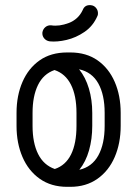

<svg xmlns="http://www.w3.org/2000/svg" viewBox="-20 -718 531 743"><path d="M44 -281Q44 -348 67 -401Q90 -454 133.5 -484.5Q177 -515 240 -515H252Q314 -515 357.5 -484.5Q401 -454 424 -401Q447 -348 447 -281V-231Q447 -164 424 -110.5Q401 -57 357 -26Q313 5 252 5H240Q178 5 134 -26Q90 -57 67 -110.5Q44 -164 44 -231ZM337 -231Q337 -180 324.5 -136Q312 -92 287 -61Q336 -72 360.5 -116.5Q385 -161 385 -231V-281Q385 -351 360.5 -395Q336 -439 286 -450Q311 -419 324 -375.5Q337 -332 337 -281ZM106 -281V-231Q106 -165 127.5 -122Q149 -79 192 -64Q234 -78 255 -120.5Q276 -163 276 -231V-281Q276 -348 254.5 -390.5Q233 -433 191 -447Q148 -432 127 -389Q106 -346 106 -281ZM300 -679Q308 -700 331 -698Q344 -697 352 -687Q360 -677 359 -664Q359 -660 357 -656Q340 -617 307 -594.5Q274 -572 237.5 -563.5Q201 -555 172 -558Q159 -560 151 -569.5Q143 -579 144 -592Q146 -605 155.5 -613Q165 -621 178 -620Q209 -615 246 -629Q283 -643 300 -679Z"/></svg>

Font: Libertine Sup Medium
Style: Regular
Weight: 500
Designer: Bastien Sozeau
Foundry: NBR — Bastien Sozeau
Version: Version 2.003; ttfautohint (v1.8.4.7-5d5b);gftools[0.9.33]